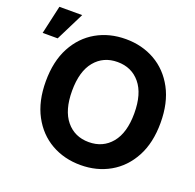

<svg xmlns="http://www.w3.org/2000/svg" viewBox="-147 -920 1087 1071"><g transform="rotate(20 396.5 -384.5)"><path d="M778.8 -363.6Q778.8 -244.7 733.8 -161.2Q688.9 -77.8 611.9 -33.9Q534.8 9.9 438.2 9.9Q341.3 9.9 264.2 -34.1Q187.1 -78.1 142.4 -161.8Q97.7 -245.4 97.7 -363.6Q97.7 -482.6 142.4 -566.1Q187.1 -649.5 264.2 -693.4Q341.3 -737.2 438.2 -737.2Q534.8 -737.2 611.9 -693.4Q688.9 -649.5 733.8 -566.1Q778.8 -482.6 778.8 -363.6ZM622.9 -363.6Q622.9 -479.4 572.4 -540.3Q522 -601.2 438.2 -601.2Q354.4 -601.2 304 -540.3Q253.6 -479.4 253.6 -363.6Q253.6 -248.2 304 -187.1Q354.4 -126.1 438.2 -126.1Q522 -126.1 572.4 -187.1Q622.9 -248.2 622.9 -363.6ZM-11 -610.8 27 -779.5H162.3L78.1 -610.8Z"/></g></svg>

Font: Inter Zeller
Style: Bold
Weight: 700
Designer: Rasmus Andersson; Joe Bland
Foundry: zeller
Version: Version 3.015;git-dec3a8cb1